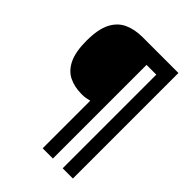

<svg xmlns="http://www.w3.org/2000/svg" viewBox="-247 -887 1141 1141"><g transform="rotate(45 323.0 -316.5)"><path d="M573 127H487V-660H405V127H319V-273Q304 -269 290 -266.5Q276 -264 256 -264Q194 -264 148 -287Q102 -310 76.5 -364Q51 -418 51 -509Q51 -605 78.5 -659.5Q106 -714 156 -737Q206 -760 271 -760H573Z"/></g></svg>

Font: Noto Sans Thai Looped ExtraBold
Style: Regular
Weight: 800
Designer: Sasikarn Vongin, Ben Mitchell
Foundry: The Fontpad Ltd
Version: Version 1.001; ttfautohint (v1.8.4.7-5d5b)